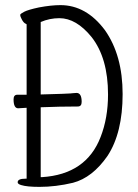

<svg xmlns="http://www.w3.org/2000/svg" viewBox="-20 -727 540 750"><path d="M51 -304Q33 -304 33 -339Q33 -357 48 -357H84V-632L81 -634Q73 -637 66 -649.5Q59 -662 59 -669Q59 -673 74.5 -681Q90 -689 132 -698Q180 -707 216 -707Q317 -707 390 -609Q459 -511 459 -359.5Q459 -208 400 -118Q341 -33 265 -13Q198 3 134 3Q85 3 63 -4Q49 -8 49 -15Q49 -29 79 -29H84V-306ZM144 -35Q317 -46 373 -192Q402 -266 402 -358Q402 -500 338 -582Q278 -656 212 -656Q174 -656 139 -641V-358Q250 -361 255 -362Q260 -363 264.5 -363Q269 -363 279 -364Q299 -364 299 -329Q299 -311 284 -311Q214 -311 139 -308V-35Z"/></svg>

Font: Moon Stars Kai HW Light
Style: Regular
Weight: 300
Designer: GuiWonder
Version: Version 1.101